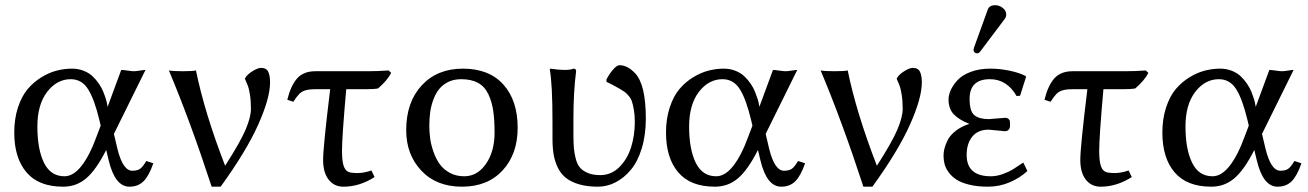

<svg xmlns="http://www.w3.org/2000/svg" viewBox="-20 -700 4972 730"><path d="M413.1 -190.9 426.8 -132.8Q447.3 -50.8 482.9 -50.8Q502 -50.8 512.7 -58.3Q523.4 -65.9 536.1 -87.9L563 -79.1Q546.4 -31.2 525.6 -10.7Q504.9 9.8 472.2 9.8Q417 9.8 393.1 -90.8L383.8 -129.9Q346.2 -55.2 308.6 -22.7Q271 9.8 220.2 9.8Q127 9.8 80.6 -44.9Q34.2 -99.6 34.2 -195.8Q34.2 -248.5 48.3 -291.5Q62.5 -334.5 85.2 -361.3Q107.9 -388.2 137.5 -406.2Q167 -424.3 196 -431.6Q225.1 -439 253.9 -439Q277.8 -439 298.1 -430.9Q318.4 -422.9 331.8 -410.2Q345.2 -397.5 356 -381.8Q366.7 -366.2 372.8 -350.8Q378.9 -335.4 382.8 -322.8Q386.7 -310.1 387.7 -301.8L389.2 -293.9L440.9 -434.1Q448.2 -434.1 464.8 -431.6Q481.4 -429.2 488.8 -429.2Q496.6 -429.2 511.7 -431.6Q526.9 -434.1 533.2 -434.1ZM362.8 -222.2 357.9 -243.2Q338.9 -322.8 314.9 -360.8Q291 -398.9 249 -398.9Q196.3 -398.9 159.2 -350.6Q122.1 -302.2 122.1 -219.2Q122.1 -132.8 147.2 -81.3Q172.4 -29.8 225.1 -29.8Q258.8 -29.8 289.8 -69.1Q320.8 -108.4 347.2 -181.2Z M835.9 -69.8Q894 -160.2 914.1 -207.8Q934.1 -255.4 934.1 -286.1Q934.1 -316.9 930.2 -340.3Q926.3 -363.8 922.9 -372.6Q919.4 -381.3 911.1 -400.9Q918 -415.5 939 -428.7Q960 -441.9 972.7 -441.9Q992.7 -441.9 999.8 -427.2Q1006.8 -412.6 1006.8 -387.2Q1006.8 -326.2 961.2 -224.9Q915.5 -123.5 818.8 9.8H784.7Q704.1 -237.3 622.1 -432.1Q638.2 -429.2 674.8 -429.2Q711.9 -429.2 725.1 -432.1Q757.8 -271.5 835.9 -69.8Z M1296.4 -360.8Q1280.3 -179.7 1280.3 -126Q1280.3 -85 1287.8 -65.9Q1295.4 -46.9 1313.5 -43.9Q1325.2 -42 1338.9 -42Q1363.3 -42 1392.1 -51.8L1404.3 -26.9Q1347.2 9.8 1285.6 9.8Q1250.5 9.8 1229.5 -17.1Q1208.5 -43.9 1208.5 -91.8Q1208.5 -141.1 1235.4 -360.8H1179.2Q1154.8 -360.8 1140.9 -356.4Q1127 -352.1 1118.2 -343.3Q1109.4 -334.5 1095.2 -313L1072.3 -320.8Q1085.9 -375.5 1110.1 -402.3Q1134.3 -429.2 1179.2 -429.2H1379.9Q1418.5 -429.2 1457.5 -432.1L1467.3 -422.9Q1452.6 -394 1417.5 -363.8Q1402.3 -360.8 1370.6 -360.8Z M1524.4 -205.1Q1524.4 -311.5 1583.3 -375.2Q1642.1 -439 1740.2 -439Q1839.8 -439 1894 -378.4Q1948.2 -317.9 1948.2 -213.9Q1948.2 -114.3 1891.1 -52.2Q1834 9.8 1736.3 9.8Q1639.2 9.8 1581.8 -51.3Q1524.4 -112.3 1524.4 -205.1ZM1733.4 -398.9Q1706.1 -398.9 1684.8 -388.7Q1663.6 -378.4 1650.1 -361.8Q1636.7 -345.2 1627.9 -321.8Q1619.1 -298.3 1615.7 -273.9Q1612.3 -249.5 1612.3 -222.2Q1612.3 -196.8 1615.7 -172.4Q1619.1 -147.9 1628.7 -121.3Q1638.2 -94.7 1652.6 -75Q1667 -55.2 1690.9 -42.5Q1714.8 -29.8 1745.1 -29.8Q1794.9 -29.8 1827.6 -76.9Q1860.4 -124 1860.4 -195.8Q1860.4 -245.1 1855.2 -279.3Q1850.1 -313.5 1836.7 -342Q1823.2 -370.6 1797.6 -384.8Q1772 -398.9 1733.4 -398.9Z M2160.2 -251V-189Q2160.2 -157.7 2161.9 -137.2Q2163.6 -116.7 2169.4 -95.2Q2175.3 -73.7 2186 -61.8Q2196.8 -49.8 2215.8 -42Q2234.9 -34.2 2262.2 -34.2Q2304.2 -34.2 2335 -64.9Q2365.7 -95.7 2379.6 -140.6Q2393.6 -185.5 2393.6 -236.8Q2393.6 -263.2 2389.9 -283.4Q2386.2 -303.7 2382.3 -315.2Q2378.4 -326.7 2369.1 -336.9Q2359.9 -347.2 2355.2 -350.3Q2350.6 -353.5 2339.4 -360.4Q2336.4 -361.8 2335.4 -362.8Q2309.6 -377.9 2286.1 -388.7L2285.6 -397Q2293 -413.6 2308.8 -432.9Q2324.7 -452.1 2335.4 -452.1Q2365.2 -452.1 2394 -422.4Q2435.5 -379.4 2435.5 -249Q2435.5 -186 2419.9 -135.5Q2404.3 -85 2378.2 -54Q2352.1 -22.9 2320.1 -6.6Q2288.1 9.8 2253.4 9.8Q2211.9 9.8 2181.4 0.7Q2150.9 -8.3 2131.6 -23.7Q2112.3 -39.1 2100.8 -62.7Q2089.4 -86.4 2085 -112.5Q2080.6 -138.7 2080.6 -172.9V-234.9Q2080.6 -379.9 2070.3 -436L2072.3 -439Q2136.2 -429.2 2161.1 -439Q2170.4 -439 2170.4 -429.2Q2160.2 -349.1 2160.2 -251Z M2891.1 -190.9 2904.8 -132.8Q2925.3 -50.8 2960.9 -50.8Q2980 -50.8 2990.7 -58.3Q3001.5 -65.9 3014.2 -87.9L3041 -79.1Q3024.4 -31.2 3003.7 -10.7Q2982.9 9.8 2950.2 9.8Q2895 9.8 2871.1 -90.8L2861.8 -129.9Q2824.2 -55.2 2786.6 -22.7Q2749 9.8 2698.2 9.8Q2605 9.8 2558.6 -44.9Q2512.2 -99.6 2512.2 -195.8Q2512.2 -248.5 2526.4 -291.5Q2540.5 -334.5 2563.2 -361.3Q2585.9 -388.2 2615.5 -406.2Q2645 -424.3 2674.1 -431.6Q2703.1 -439 2731.9 -439Q2755.9 -439 2776.1 -430.9Q2796.4 -422.9 2809.8 -410.2Q2823.2 -397.5 2834 -381.8Q2844.7 -366.2 2850.8 -350.8Q2856.9 -335.4 2860.8 -322.8Q2864.7 -310.1 2865.7 -301.8L2867.2 -293.9L2918.9 -434.1Q2926.3 -434.1 2942.9 -431.6Q2959.5 -429.2 2966.8 -429.2Q2974.6 -429.2 2989.7 -431.6Q3004.9 -434.1 3011.2 -434.1ZM2840.8 -222.2 2835.9 -243.2Q2816.9 -322.8 2793 -360.8Q2769 -398.9 2727.1 -398.9Q2674.3 -398.9 2637.2 -350.6Q2600.1 -302.2 2600.1 -219.2Q2600.1 -132.8 2625.2 -81.3Q2650.4 -29.8 2703.1 -29.8Q2736.8 -29.8 2767.8 -69.1Q2798.8 -108.4 2825.2 -181.2Z M3314 -69.8Q3372.1 -160.2 3392.1 -207.8Q3412.1 -255.4 3412.1 -286.1Q3412.1 -316.9 3408.2 -340.3Q3404.3 -363.8 3400.9 -372.6Q3397.5 -381.3 3389.2 -400.9Q3396 -415.5 3417 -428.7Q3438 -441.9 3450.7 -441.9Q3470.7 -441.9 3477.8 -427.2Q3484.9 -412.6 3484.9 -387.2Q3484.9 -326.2 3439.2 -224.9Q3393.6 -123.5 3296.9 9.8H3262.7Q3182.1 -237.3 3100.1 -432.1Q3116.2 -429.2 3152.8 -429.2Q3189.9 -429.2 3203.1 -432.1Q3235.8 -271.5 3314 -69.8Z M3763.7 -680.2Q3779.3 -680.2 3792.5 -669.9Q3805.7 -659.7 3805.7 -645Q3805.7 -634.8 3799.3 -627L3707.5 -504.9Q3701.7 -497.1 3695.3 -497.1Q3689.5 -497.1 3685.5 -500.7Q3681.6 -504.4 3681.6 -509.8Q3681.6 -514.2 3683.6 -520L3735.4 -663.1Q3741.2 -680.2 3763.7 -680.2ZM3743.7 -398.9Q3666.5 -398.9 3666.5 -324.2Q3666.5 -276.9 3684.6 -262Q3702.6 -247.1 3740.2 -247.1L3769.5 -249.5Q3798.8 -252 3801.3 -252Q3810.1 -252 3814.5 -247.8Q3818.8 -243.7 3819.6 -239.5Q3820.3 -235.4 3820.3 -227.1Q3820.3 -219.2 3819.3 -214.6Q3818.4 -210 3813.7 -205.6Q3809.1 -201.2 3800.3 -201.2Q3796.4 -201.2 3770 -204.1Q3743.7 -207 3739.3 -207Q3698.2 -207 3676.8 -180.7Q3655.3 -154.3 3655.3 -110.8Q3655.3 -29.8 3747.6 -29.8Q3769.5 -29.8 3793 -38.3Q3816.4 -46.9 3830.6 -55.7Q3844.7 -64.5 3870.6 -82L3886.2 -49.8Q3858.4 -23.9 3819.3 -7.1Q3780.3 9.8 3736.3 9.8Q3696.8 9.8 3666.3 2.4Q3635.7 -4.9 3617.4 -16.6Q3599.1 -28.3 3587.4 -44.2Q3575.7 -60.1 3571.5 -75.4Q3567.4 -90.8 3567.4 -107.9Q3567.4 -120.1 3570.3 -133.1Q3573.2 -146 3582 -165Q3590.8 -184.1 3612.3 -201.4Q3633.8 -218.8 3665.5 -229Q3626 -244.6 3606.2 -265.6Q3586.4 -286.6 3586.4 -321.8Q3586.4 -338.4 3594.7 -357.2Q3603 -376 3620.4 -395Q3637.7 -414.1 3670.2 -426.5Q3702.6 -439 3744.6 -439Q3781.7 -439 3818.8 -431.2Q3856 -423.3 3879.4 -411.1L3881.3 -408.2L3858.4 -335.9L3845.2 -335Q3808.1 -398.9 3743.7 -398.9Z M4175.3 -360.8Q4159.2 -179.7 4159.2 -126Q4159.2 -85 4166.7 -65.9Q4174.3 -46.9 4192.4 -43.9Q4204.1 -42 4217.8 -42Q4242.2 -42 4271 -51.8L4283.2 -26.9Q4226.1 9.8 4164.6 9.8Q4129.4 9.8 4108.4 -17.1Q4087.4 -43.9 4087.4 -91.8Q4087.4 -141.1 4114.3 -360.8H4058.1Q4033.7 -360.8 4019.8 -356.4Q4005.9 -352.1 3997.1 -343.3Q3988.3 -334.5 3974.1 -313L3951.2 -320.8Q3964.8 -375.5 3989 -402.3Q4013.2 -429.2 4058.1 -429.2H4258.8Q4297.4 -429.2 4336.4 -432.1L4346.2 -422.9Q4331.5 -394 4296.4 -363.8Q4281.2 -360.8 4249.5 -360.8Z M4778.3 -190.9 4792 -132.8Q4812.5 -50.8 4848.1 -50.8Q4867.2 -50.8 4877.9 -58.3Q4888.7 -65.9 4901.4 -87.9L4928.2 -79.1Q4911.6 -31.2 4890.9 -10.7Q4870.1 9.8 4837.4 9.8Q4782.2 9.8 4758.3 -90.8L4749 -129.9Q4711.4 -55.2 4673.8 -22.7Q4636.2 9.8 4585.4 9.8Q4492.2 9.8 4445.8 -44.9Q4399.4 -99.6 4399.4 -195.8Q4399.4 -248.5 4413.6 -291.5Q4427.7 -334.5 4450.4 -361.3Q4473.1 -388.2 4502.7 -406.2Q4532.2 -424.3 4561.3 -431.6Q4590.3 -439 4619.1 -439Q4643.1 -439 4663.3 -430.9Q4683.6 -422.9 4697 -410.2Q4710.4 -397.5 4721.2 -381.8Q4731.9 -366.2 4738 -350.8Q4744.1 -335.4 4748 -322.8Q4752 -310.1 4752.9 -301.8L4754.4 -293.9L4806.2 -434.1Q4813.5 -434.1 4830.1 -431.6Q4846.7 -429.2 4854 -429.2Q4861.8 -429.2 4877 -431.6Q4892.1 -434.1 4898.4 -434.1ZM4728 -222.2 4723.1 -243.2Q4704.1 -322.8 4680.2 -360.8Q4656.2 -398.9 4614.3 -398.9Q4561.5 -398.9 4524.4 -350.6Q4487.3 -302.2 4487.3 -219.2Q4487.3 -132.8 4512.5 -81.3Q4537.6 -29.8 4590.3 -29.8Q4624 -29.8 4655 -69.1Q4686 -108.4 4712.4 -181.2Z"/></svg>

Font: Linux Biolinum G
Style: Regular
Weight: 400
Designer: Philipp H. Poll
Foundry: Philipp H. Poll
Version: Version 1.1.0 ; ttfautohint (v1.6)